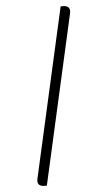

<svg xmlns="http://www.w3.org/2000/svg" viewBox="-104 -842 601 1070"><g transform="rotate(-10 196.0 -307.0)"><path d="M71 178Q11 178 26 131L320 -792Q380 -792 365 -745L71 178Z"/></g></svg>

Font: Swei Half Moon CJK TC
Style: DemiLight
Weight: 350
Version: Version 2.125